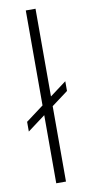

<svg xmlns="http://www.w3.org/2000/svg" viewBox="-92 -846 422 884"><g transform="rotate(-10 119.5 -404.0)"><path d="M96.5 0V-808H142V0ZM13.5 -256.5V-302L219 -455.5V-410Z"/></g></svg>

Font: Encode Sans Expanded ExtraLight
Style: Regular
Weight: 200
Width: 7
Designer: Multiple Designers
Foundry: Impallari Type
Version: Version 3.000; ttfautohint (v1.8.3) -l 8 -r 50 -G 200 -x 14 